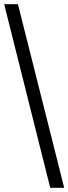

<svg xmlns="http://www.w3.org/2000/svg" viewBox="-20 -780 328 921"><path d="M221 121 0 -760H66L288 121Z"/></svg>

Font: Noto Serif Hebrew SemiBold
Style: Regular
Weight: 600
Version: Version 2.003